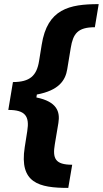

<svg xmlns="http://www.w3.org/2000/svg" viewBox="-20 -761 503 939"><path d="M43.3 -359.7 20.6 -223.4C104 -223.4 125 -192.5 113.3 -119.7L100.9 -40.8C73.5 134.2 170.5 158 313.9 158L333.1 44.7C248.9 44.7 236.5 13.1 248.2 -56.1L265.6 -159.8C274.5 -214.8 258.9 -263.8 158 -284.4L160.2 -298.7C268.1 -318.9 300.1 -367.9 308.9 -422.9L326 -526.6C337.4 -595.9 359.7 -627.8 443.9 -627.8L462.7 -740.8C319.2 -740.8 211.3 -717.3 183.9 -541.9L171.2 -463.4C159.8 -390.3 125.7 -359.7 43.3 -359.7Z"/></svg>

Font: Margiela Sans
Style: Bold Italic
Weight: 700
Italic angle: -9.39999°
Designer: Stefan Endress, Andreas Faust
Version: Version 1.100;FEAKit 1.0